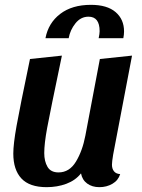

<svg xmlns="http://www.w3.org/2000/svg" viewBox="-20 -754 588 794"><path d="M443 -73Q443 -56 451.5 -45.5Q460 -35 477 -34Q469 -8 445 6Q421 20 391 20Q361 20 340.5 5Q320 -10 315 -37Q292 -8 254.5 6Q217 20 173 20Q102 20 68.5 -16Q35 -52 35 -119Q35 -158 48.5 -233.5Q62 -309 104 -510L236 -524Q187 -290 175 -225Q163 -160 163 -121Q163 -87 176.5 -64Q190 -41 222 -41Q267 -41 294 -85.5Q321 -130 333 -193L393 -510L526 -524L448 -115Q443 -85 443 -73ZM392 -625Q392 -685 346 -685Q314 -685 292 -657.5Q270 -630 264 -596H168Q180 -659 229 -696.5Q278 -734 356 -734Q423 -734 458 -704Q493 -674 493 -624Q493 -611 490 -596H388Q392 -615 392 -625Z"/></svg>

Font: Sansita Medium Italic
Style: Regular
Weight: 500
Italic angle: -11°
Designer: Pablo Cosgaya
Foundry: Omnibus-Type
Version: Version 1.006